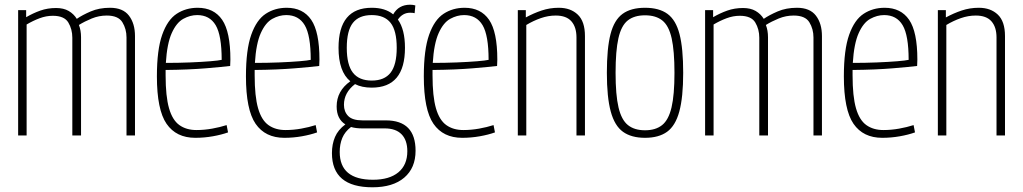

<svg xmlns="http://www.w3.org/2000/svg" viewBox="-20 -575 4343 815"><path d="M57 0V-532H91V-502Q120 -519 151 -530Q182 -541 218 -541Q250 -541 271.5 -528.5Q293 -516 306 -495Q329 -511 365 -526.5Q401 -542 447 -542Q502 -542 527.5 -508.5Q553 -475 553 -422V0H517V-416Q517 -452 499.5 -480.5Q482 -509 433 -509Q400 -509 369.5 -496.5Q339 -484 315 -469Q324 -446 324 -417V0H287V-415Q287 -451 270 -479.5Q253 -508 204 -508Q176 -508 148 -497.5Q120 -487 93 -471V0Z M809 10Q728 10 687 -49.5Q646 -109 646 -251Q646 -364 668.5 -427.5Q691 -491 730 -516.5Q769 -542 819 -542Q888 -542 923 -491Q958 -440 958 -322Q958 -317 957.5 -308Q957 -299 957 -295Q925 -291 853 -285Q781 -279 683 -278Q683 -266 683 -255Q683 -166 697.5 -115.5Q712 -65 741.5 -44Q771 -23 814 -23Q847 -23 880.5 -29Q914 -35 942 -44L948 -13Q920 -3 883.5 3.5Q847 10 809 10ZM684 -308Q737 -308 786.5 -310Q836 -312 872.5 -315Q909 -318 921 -321Q921 -425 895.5 -468Q870 -511 817 -511Q787 -511 758 -495Q729 -479 709 -434.5Q689 -390 684 -308Z M1187 10Q1106 10 1065 -49.5Q1024 -109 1024 -251Q1024 -364 1046.5 -427.5Q1069 -491 1108 -516.5Q1147 -542 1197 -542Q1266 -542 1301 -491Q1336 -440 1336 -322Q1336 -317 1335.5 -308Q1335 -299 1335 -295Q1303 -291 1231 -285Q1159 -279 1061 -278Q1061 -266 1061 -255Q1061 -166 1075.5 -115.5Q1090 -65 1119.5 -44Q1149 -23 1192 -23Q1225 -23 1258.5 -29Q1292 -35 1320 -44L1326 -13Q1298 -3 1261.5 3.5Q1225 10 1187 10ZM1062 -308Q1115 -308 1164.5 -310Q1214 -312 1250.5 -315Q1287 -318 1299 -321Q1299 -425 1273.5 -468Q1248 -511 1195 -511Q1165 -511 1136 -495Q1107 -479 1087 -434.5Q1067 -390 1062 -308Z M1558 -203Q1516 -203 1487 -218Q1440 -182 1440 -130Q1440 -101 1458 -82.5Q1476 -64 1519 -64H1618Q1744 -64 1744 65Q1744 138 1696 179Q1648 220 1561 220Q1389 220 1389 75Q1389 37 1402 6.5Q1415 -24 1446 -47Q1409 -70 1409 -123Q1409 -189 1467 -230Q1417 -271 1417 -372Q1417 -542 1558 -542Q1615 -542 1649 -514Q1672 -555 1721 -555Q1733 -555 1743 -552L1740 -519Q1733 -521 1721 -521Q1689 -521 1669 -492Q1699 -450 1699 -372Q1699 -203 1558 -203ZM1558 -233Q1612 -233 1638 -266.5Q1664 -300 1664 -372Q1664 -445 1638 -478Q1612 -511 1558 -511Q1504 -511 1478 -478Q1452 -445 1452 -372Q1452 -300 1478 -266.5Q1504 -233 1558 -233ZM1422 70Q1422 188 1563 188Q1633 188 1671 156.5Q1709 125 1709 67Q1709 20 1684.5 -5Q1660 -30 1613 -30H1517Q1490 -30 1470 -36Q1444 -16 1433 10.5Q1422 37 1422 70Z M1942 10Q1861 10 1820 -49.5Q1779 -109 1779 -251Q1779 -364 1801.5 -427.5Q1824 -491 1863 -516.5Q1902 -542 1952 -542Q2021 -542 2056 -491Q2091 -440 2091 -322Q2091 -317 2090.5 -308Q2090 -299 2090 -295Q2058 -291 1986 -285Q1914 -279 1816 -278Q1816 -266 1816 -255Q1816 -166 1830.5 -115.5Q1845 -65 1874.5 -44Q1904 -23 1947 -23Q1980 -23 2013.5 -29Q2047 -35 2075 -44L2081 -13Q2053 -3 2016.5 3.5Q1980 10 1942 10ZM1817 -308Q1870 -308 1919.5 -310Q1969 -312 2005.5 -315Q2042 -318 2054 -321Q2054 -425 2028.5 -468Q2003 -511 1950 -511Q1920 -511 1891 -495Q1862 -479 1842 -434.5Q1822 -390 1817 -308Z M2178 0V-532H2212V-501Q2245 -519 2279.5 -530.5Q2314 -542 2352 -542Q2402 -542 2432.5 -513Q2463 -484 2463 -422V0H2427V-416Q2427 -460 2405.5 -484.5Q2384 -509 2339 -509Q2307 -509 2275.5 -498Q2244 -487 2214 -469V0Z M2556 -266Q2556 -370 2571.5 -430Q2587 -490 2622.5 -516Q2658 -542 2718 -542Q2778 -542 2813.5 -516Q2849 -490 2864.5 -430Q2880 -370 2880 -266Q2880 -162 2863.5 -101.5Q2847 -41 2811.5 -15.5Q2776 10 2718 10Q2660 10 2624.5 -15.5Q2589 -41 2572.5 -101.5Q2556 -162 2556 -266ZM2593 -266Q2593 -172 2605.5 -119Q2618 -66 2645.5 -44Q2673 -22 2718 -22Q2763 -22 2790.5 -44Q2818 -66 2830.5 -119Q2843 -172 2843 -266Q2843 -359 2831 -412.5Q2819 -466 2791.5 -488Q2764 -510 2718 -510Q2672 -510 2644.5 -488Q2617 -466 2605 -412.5Q2593 -359 2593 -266Z M2973 0V-532H3007V-502Q3036 -519 3067 -530Q3098 -541 3134 -541Q3166 -541 3187.5 -528.5Q3209 -516 3222 -495Q3245 -511 3281 -526.5Q3317 -542 3363 -542Q3418 -542 3443.5 -508.5Q3469 -475 3469 -422V0H3433V-416Q3433 -452 3415.5 -480.5Q3398 -509 3349 -509Q3316 -509 3285.5 -496.5Q3255 -484 3231 -469Q3240 -446 3240 -417V0H3203V-415Q3203 -451 3186 -479.5Q3169 -508 3120 -508Q3092 -508 3064 -497.5Q3036 -487 3009 -471V0Z M3725 10Q3644 10 3603 -49.5Q3562 -109 3562 -251Q3562 -364 3584.5 -427.5Q3607 -491 3646 -516.5Q3685 -542 3735 -542Q3804 -542 3839 -491Q3874 -440 3874 -322Q3874 -317 3873.5 -308Q3873 -299 3873 -295Q3841 -291 3769 -285Q3697 -279 3599 -278Q3599 -266 3599 -255Q3599 -166 3613.5 -115.5Q3628 -65 3657.5 -44Q3687 -23 3730 -23Q3763 -23 3796.5 -29Q3830 -35 3858 -44L3864 -13Q3836 -3 3799.5 3.5Q3763 10 3725 10ZM3600 -308Q3653 -308 3702.5 -310Q3752 -312 3788.5 -315Q3825 -318 3837 -321Q3837 -425 3811.5 -468Q3786 -511 3733 -511Q3703 -511 3674 -495Q3645 -479 3625 -434.5Q3605 -390 3600 -308Z M3961 0V-532H3995V-501Q4028 -519 4062.5 -530.5Q4097 -542 4135 -542Q4185 -542 4215.5 -513Q4246 -484 4246 -422V0H4210V-416Q4210 -460 4188.5 -484.5Q4167 -509 4122 -509Q4090 -509 4058.5 -498Q4027 -487 3997 -469V0Z"/></svg>

Font: Georama SemiCondensed ExtraLight
Style: Regular
Weight: 200
Width: 4
Designer: Jean-Baptiste Levee
Foundry: Production Type
Version: Version 1.000